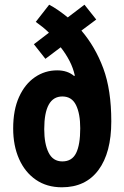

<svg xmlns="http://www.w3.org/2000/svg" viewBox="-20 -786 529 816"><path d="M189 -766Q208 -756 227.5 -742.5Q247 -729 268 -712L339 -766L389 -703L326 -656Q385 -587 419 -495.5Q453 -404 453 -270Q453 -137 398.5 -63.5Q344 10 243 10Q179 10 132.5 -22Q86 -54 61 -110.5Q36 -167 36 -240Q36 -319 61 -374Q86 -429 128.5 -458Q171 -487 223 -487Q267 -487 295 -463L298 -465Q291 -497 275.5 -527Q260 -557 238 -585L173 -536L124 -598L188 -647Q175 -660 160.5 -671.5Q146 -683 132 -693ZM245 -376Q168 -376 168 -237Q168 -175 186.5 -137.5Q205 -100 245 -100Q286 -100 303.5 -135.5Q321 -171 321 -241Q321 -303 303 -339.5Q285 -376 245 -376Z"/></svg>

Font: Noto Sans ExtraCondensed
Style: Bold
Weight: 700
Width: 2
Designer: Monotype Design Team
Foundry: Monotype Imaging Inc.
Version: Version 2.013; ttfautohint (v1.8.4.7-5d5b)